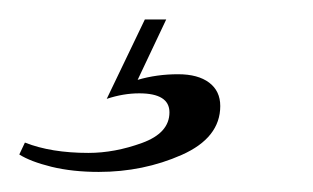

<svg xmlns="http://www.w3.org/2000/svg" viewBox="-64 -23 318 195"><path d="M75.8 58.1Q95.2 52.4 116.9 52.4Q137.1 52.4 148.4 60.9Q159.7 69.4 159.7 84.7Q159.7 116.9 120.6 134.3Q81.5 151.6 36.3 151.6Q9.7 151.6 -11.7 146.4Q-33.1 141.1 -44.4 133.9L-38.7 121.8Q-12.1 132.3 25.8 132.3Q52.4 132.3 80.2 122.2Q108.1 112.1 108.1 91.1Q108.1 71.8 77.4 71.8Q61.3 71.8 44.4 77.4L83.1 -3.2H104.8Z"/></svg>

Font: Playfair Display SC
Style: Italic
Weight: 400
Italic angle: -14°
Designer: Claus Eggers Sørensen
Foundry: Claus Eggers Sørensen
Version: Version 1.202; ttfautohint (v1.6)